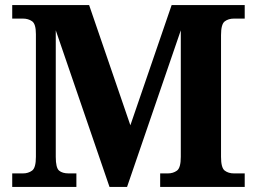

<svg xmlns="http://www.w3.org/2000/svg" viewBox="-20 -734 1009 754"><path d="M28 0V-53H70Q91 -53 106 -64Q121 -75 121 -118V-600Q121 -640 106 -650.5Q91 -661 70 -661H28V-714H330L492 -242L654 -714H941V-661H899Q877 -661 862.5 -650Q848 -639 848 -596V-118Q848 -75 862.5 -64Q877 -53 899 -53H941V0H609V-53H639Q660 -53 675 -64Q690 -75 690 -118V-615L479 0H410L199 -615V-118Q199 -75 212 -64Q225 -53 250 -53H280V0Z"/></svg>

Font: Noto Serif
Style: Bold
Weight: 700
Designer: Monotype Design Team
Foundry: Monotype Imaging Inc.
Version: Version 2.014